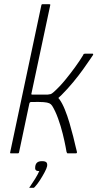

<svg xmlns="http://www.w3.org/2000/svg" viewBox="-20 -726 466 909"><path d="M28 -4 176 -702Q177 -706 180 -706H214Q219 -706 218 -702L129 -284Q128 -282 128.5 -280Q129 -278 133 -278Q152 -278 169.5 -278Q187 -278 205 -278Q215 -279 220 -280.5Q225 -282 234 -290Q262 -315 287.5 -346Q313 -377 335.5 -408Q358 -439 373 -464Q375 -470 377.5 -471Q380 -472 384 -472H417Q420 -472 421 -470.5Q422 -469 420 -465Q420 -465 407.5 -446.5Q395 -428 374 -398.5Q353 -369 326.5 -337Q300 -305 272 -277Q268 -273 264 -269.5Q260 -266 256 -262Q257 -261 259 -259Q261 -257 262 -255Q275 -237 287 -207.5Q299 -178 309 -144Q319 -110 326.5 -80Q334 -50 338.5 -30Q343 -10 344 -8Q346 0 339 0Q336 0 331 0Q326 0 321 0Q316 0 311 0Q306 0 303 0Q299 0 298 -0.5Q297 -1 295 -7Q295 -7 290.5 -31.5Q286 -56 277 -92.5Q268 -129 255 -165Q242 -201 227 -225Q222 -233 213.5 -237Q205 -241 186 -242.5Q167 -244 127 -243Q121 -243 119 -236L70 -4Q69 0 65 0H31Q27 0 28 -4ZM203 61Q201 71 191.5 89Q182 107 169.5 126.5Q157 146 144 160Q141 163 140 163Q138 163 131 163Q124 163 119 163Q119 162 119 161.5Q119 161 123 156Q133 142 146 121Q159 100 166 84Q152 84 148.5 78Q145 72 147 61Q149 49 156.5 43Q164 37 179 37Q194 37 199.5 42.5Q205 48 203 61Z"/></svg>

Font: Glory ExtraLight
Style: Italic
Weight: 250
Italic angle: -12°
Version: Version 1.011